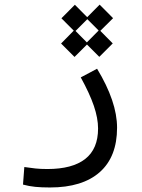

<svg xmlns="http://www.w3.org/2000/svg" viewBox="-20 -598 626 844"><path d="M199.7 226.1Q162.6 226.1 135.3 223.4Q107.9 220.7 81.1 213.4L86.9 136.2Q114.3 140.1 136 142.6Q157.7 145 188.5 145Q297.9 145 354.5 100.8Q411.1 56.6 411.1 -33.2Q411.1 -78.1 392.6 -132.6Q374 -187 335 -257.8L406.7 -295.9Q494.6 -150.9 494.6 -36.6Q494.6 91.3 418.5 158.7Q342.3 226.1 199.7 226.1ZM307.6 -347.7 248.5 -406.7 304.2 -463.4 250 -517.6 309.1 -577.1 363.3 -522.5 418 -577.6 477.1 -518.1 420.9 -462.4 475.6 -407.2 416.5 -348.1 362.3 -402.3ZM361.8 -411.6 413.6 -463.9 363.8 -513.7 312 -461.9Z"/></svg>

Font: Cascadia Mono SemiLight
Style: Regular
Weight: 350
Monospace: yes
Designer: Aaron Bell
Foundry: Saja Typeworks
Version: Version 2404.023; ttfautohint (v1.8.4)